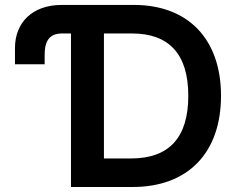

<svg xmlns="http://www.w3.org/2000/svg" viewBox="-20 -747 956 767"><path d="M39.8 -554V-490.4H158.4V-527.7C158.4 -571.7 169.4 -613.3 227.6 -613.3H263.5V0H509.9C731.5 0 862.9 -137.1 862.9 -364.3C862.9 -590.9 731.5 -727.3 514.9 -727.3H226.6C109.4 -727.3 39.4 -657 39.8 -554ZM395.2 -114V-613.3H507.5C655.2 -613.3 732.2 -530.9 732.2 -364.3C732.2 -197.1 655.2 -114 503.6 -114Z"/></svg>

Font: Margiela Sans Semi Bold
Style: Regular
Weight: 600
Designer: Stefan Endress, Andreas Faust
Version: Version 1.100;FEAKit 1.0